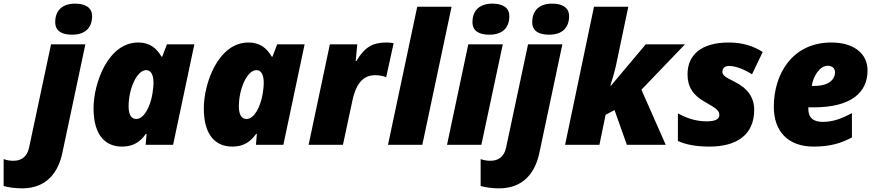

<svg xmlns="http://www.w3.org/2000/svg" viewBox="-149 -797 4818 1057"><path d="M248 -606C323 -606 358 -647 358 -708C358 -759 315 -777 265 -777C196 -777 155 -741 155 -675C155 -624 195 -606 248 -606ZM-28 240C112 240 173 146 194 46L321 -553H132L11 16C0 68 -34 88 -74 88C-91 88 -105 87 -129 79V227C-106 234 -63 240 -28 240Z M523 10C588 10 625 -19 654 -60H658L653 0H804L921 -553H770L744 -485H740C713 -532 675 -563 612 -563C444 -563 366 -336 366 -201C366 -44 438 10 523 10ZM601 -142C573 -142 559 -167 559 -212C559 -307 604 -411 656 -411C683 -411 696 -383 696 -341C696 -321 693 -300 690 -280C678 -209 644 -142 601 -142Z M1130 10C1195 10 1232 -19 1261 -60H1265L1260 0H1411L1528 -553H1377L1351 -485H1347C1320 -532 1282 -563 1219 -563C1051 -563 973 -336 973 -201C973 -44 1045 10 1130 10ZM1208 -142C1180 -142 1166 -167 1166 -212C1166 -307 1211 -411 1263 -411C1290 -411 1303 -383 1303 -341C1303 -321 1300 -300 1297 -280C1285 -209 1251 -142 1208 -142Z M1550 0H1739L1791 -243C1814 -349 1858 -383 1917 -383C1941 -383 1963 -378 1977 -372L2018 -559C2012 -561 1993 -563 1979 -563C1904 -563 1859 -539 1813 -461H1809L1818 -553H1667Z M1987 0H2176L2337 -760H2148Z M2545 -606C2620 -606 2655 -647 2655 -708C2655 -759 2612 -777 2562 -777C2493 -777 2452 -741 2452 -675C2452 -624 2492 -606 2545 -606ZM2312 0H2501L2619 -553H2429Z M2874 -606C2949 -606 2984 -647 2984 -708C2984 -759 2941 -777 2891 -777C2822 -777 2781 -741 2781 -675C2781 -624 2821 -606 2874 -606ZM2598 240C2738 240 2799 146 2820 46L2947 -553H2758L2637 16C2626 68 2592 88 2552 88C2535 88 2521 87 2497 79V227C2520 234 2563 240 2598 240Z M2962 0H3151L3185 -165L3234 -191L3302 0H3516L3382 -303L3622 -553H3406L3215 -326H3211C3219 -348 3234 -400 3242 -436L3310 -760H3121Z M3757 10C3907 10 4003 -55 4003 -192C4003 -260 3968 -311 3893 -348C3847 -371 3828 -382 3828 -401C3828 -423 3842 -434 3865 -434C3903 -434 3954 -412 3991 -388L4050 -511C3994 -546 3935 -563 3863 -563C3708 -563 3636 -492 3636 -388C3636 -318 3666 -272 3735 -234C3802 -197 3811 -185 3811 -163C3811 -133 3768 -129 3745 -129C3692 -129 3643 -140 3583 -173V-21C3626 -1 3683 10 3757 10Z M4330 10C4426 10 4482 -10 4541 -40V-174C4484 -144 4437 -126 4381 -126C4328 -126 4301 -149 4301 -198V-206H4330C4536 -206 4627 -287 4627 -409C4627 -502 4552 -563 4428 -563C4213 -563 4111 -390 4111 -209C4111 -73 4190 10 4330 10ZM4334 -324H4320C4327 -375 4363 -435 4407 -435C4435 -435 4448 -419 4448 -398C4448 -364 4419 -324 4334 -324Z"/></svg>

Font: Noto Sans Black
Style: Italic
Weight: 900
Italic angle: -12°
Designer: Monotype Design Team
Foundry: Monotype Imaging Inc.
Version: Version 2.013